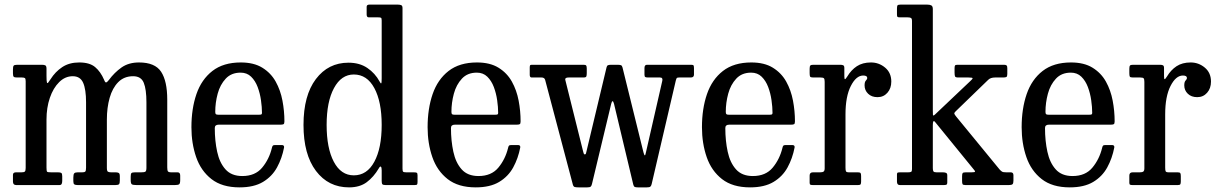

<svg xmlns="http://www.w3.org/2000/svg" viewBox="-20 -800 5274 830"><path d="M36 -15V-44Q36 -55 49 -55H72.5Q83.5 -55 87.2 -58.2Q91 -61.5 91 -74V-449Q91 -460 87.5 -462.5Q84 -465 74.5 -465H53.5Q43 -465 39.5 -468Q36 -471 36 -483V-499Q36 -512 39 -516Q42 -520 55 -520H161Q171.5 -520 176.2 -517.2Q181 -514.5 181 -503V-473Q181 -449.5 182.8 -443.8Q184.5 -438 188.5 -443.2Q192.5 -448.5 198.5 -457.5Q219 -490 249.2 -510Q279.5 -530 322.5 -530Q367.5 -530 391.2 -510Q415 -490 430 -455Q435 -441.5 439.8 -443.8Q444.5 -446 450.5 -454Q474.5 -486.5 505.2 -508.2Q536 -530 581 -530Q650 -530 676.5 -489.8Q703 -449.5 703 -369V-77Q703 -63.5 706 -59.2Q709 -55 721.5 -55H748Q759 -55 759 -41V-22Q759 -7 754.5 -3.5Q750 0 736 0H570Q555 0 550 -3.2Q545 -6.5 545 -22V-36Q545 -48 548 -51.5Q551 -55 563 -55H590Q604 -55 608.5 -58Q613 -61 613 -75V-358Q613 -413.5 601.5 -442Q590 -470.5 555.5 -470.5Q516.5 -470.5 491.2 -445Q466 -419.5 454 -377Q442 -334.5 442 -283V-74Q442 -60 447 -57.5Q452 -55 461 -55H481Q488 -55 493 -52.5Q498 -50 498 -38V-20Q498 -8 494.8 -4Q491.5 0 479 0H316Q305.5 0 301.2 -3Q297 -6 297 -17V-32Q297 -46.5 301 -50.8Q305 -55 315.5 -55H335Q345 -55 348.5 -58.2Q352 -61.5 352 -75V-358Q352 -413.5 339.5 -442Q327 -470.5 294.5 -470.5Q261.5 -470.5 235.8 -445Q210 -419.5 195.5 -377Q181 -334.5 181 -283V-76Q181 -60.5 183.5 -57.8Q186 -55 202 -55H231Q241.5 -55 245.2 -52.2Q249 -49.5 249 -38V-18Q249 -11 246.8 -5.5Q244.5 0 237 0H50Q36 0 36 -15Z M807.5 -250Q807.5 -330 829.2 -393.2Q851 -456.5 898.2 -493.2Q945.5 -530 1021 -530Q1077.5 -530 1114.2 -507.2Q1151 -484.5 1171.8 -447.2Q1192.5 -410 1201 -365Q1209.5 -320 1209.5 -275.5Q1209.5 -265.5 1205.8 -263.2Q1202 -261 1191.5 -261H925Q908.5 -261 908.5 -246.5Q908.5 -191.5 918.8 -144Q929 -96.5 954.8 -67.8Q980.5 -39 1027.5 -39Q1083 -39 1113.2 -75.2Q1143.5 -111.5 1155.5 -161Q1156.5 -166.5 1159 -169.8Q1161.5 -173 1169 -173H1198Q1209.5 -173 1208 -162.5Q1199 -115.5 1177.5 -76.2Q1156 -37 1116.8 -13.5Q1077.5 10 1015.5 10Q940 10 894.2 -25.8Q848.5 -61.5 828 -120.8Q807.5 -180 807.5 -250ZM924.5 -304H1098Q1107.5 -304 1110 -305.5Q1112.5 -307 1112.5 -312Q1112.5 -337 1108.2 -366.8Q1104 -396.5 1093.8 -423.8Q1083.5 -451 1065.5 -468.5Q1047.5 -486 1020 -486Q980 -486 955.8 -460Q931.5 -434 921 -395Q910.5 -356 910.5 -316.5Q910.5 -309 913 -306.5Q915.5 -304 924.5 -304Z M1292 -260Q1292 -387.5 1345.5 -458.2Q1399 -529 1486.5 -529Q1534.5 -529 1568 -506.2Q1601.5 -483.5 1621 -447.5Q1626 -438 1628 -439.8Q1630 -441.5 1630 -461.5V-711.5Q1630 -721.5 1627 -723.2Q1624 -725 1614 -725H1574Q1565 -725 1565 -737.5V-770.5Q1565 -780 1576.5 -780H1700.5Q1709.5 -780 1714.8 -777.5Q1720 -775 1720 -765V-71Q1720 -60 1723 -57.5Q1726 -55 1737.5 -55H1769Q1778 -55 1781.5 -53.2Q1785 -51.5 1785 -42V-14.5Q1785 -5 1783 -2.5Q1781 0 1772 0H1647Q1636 0 1633 -3.5Q1630 -7 1630 -18V-63.5Q1630 -76.5 1626.5 -79.5Q1623 -82.5 1617 -71.5Q1595.5 -35 1565.5 -12.5Q1535.5 10 1489 10Q1399.5 10 1345.8 -61.2Q1292 -132.5 1292 -260ZM1392 -260Q1392 -159.5 1423 -100.8Q1454 -42 1509.5 -42Q1566.5 -42 1598.2 -100.8Q1630 -159.5 1630 -260Q1630 -360.5 1598.2 -419.2Q1566.5 -478 1509.5 -478Q1455.5 -478 1423.8 -419.2Q1392 -360.5 1392 -260Z M1828.5 -250Q1828.5 -330 1850.2 -393.2Q1872 -456.5 1919.2 -493.2Q1966.5 -530 2042 -530Q2098.5 -530 2135.2 -507.2Q2172 -484.5 2192.8 -447.2Q2213.5 -410 2222 -365Q2230.5 -320 2230.5 -275.5Q2230.5 -265.5 2226.8 -263.2Q2223 -261 2212.5 -261H1946Q1929.5 -261 1929.5 -246.5Q1929.5 -191.5 1939.8 -144Q1950 -96.5 1975.8 -67.8Q2001.5 -39 2048.5 -39Q2104 -39 2134.2 -75.2Q2164.5 -111.5 2176.5 -161Q2177.5 -166.5 2180 -169.8Q2182.5 -173 2190 -173H2219Q2230.5 -173 2229 -162.5Q2220 -115.5 2198.5 -76.2Q2177 -37 2137.8 -13.5Q2098.5 10 2036.5 10Q1961 10 1915.2 -25.8Q1869.5 -61.5 1849 -120.8Q1828.5 -180 1828.5 -250ZM1945.5 -304H2119Q2128.5 -304 2131 -305.5Q2133.5 -307 2133.5 -312Q2133.5 -337 2129.2 -366.8Q2125 -396.5 2114.8 -423.8Q2104.5 -451 2086.5 -468.5Q2068.5 -486 2041 -486Q2001 -486 1976.8 -460Q1952.5 -434 1942 -395Q1931.5 -356 1931.5 -316.5Q1931.5 -309 1934 -306.5Q1936.5 -304 1945.5 -304Z M2515.5 -146.5 2602 -508.5Q2603.5 -516 2608.2 -518Q2613 -520 2622.5 -520H2649Q2659.5 -520 2664.2 -518.2Q2669 -516.5 2671 -508.5L2761.5 -142Q2765 -128.5 2767.5 -128.5Q2769.5 -128.5 2770.2 -132.8Q2771 -137 2772.5 -142L2843 -450.5Q2846.5 -465 2833 -465H2782Q2773 -465 2769.5 -467Q2766 -469 2766 -477.5V-506Q2766 -520 2777 -520H2968.5Q2977 -520 2978.5 -516.5Q2980 -513 2980 -504.5V-477.5Q2980 -465 2966 -465H2916.5Q2908.5 -465 2906.2 -463.2Q2904 -461.5 2901.5 -452L2797 -4Q2795 4 2791.2 7Q2787.5 10 2776 10H2737.5Q2727.5 10 2723.5 7.8Q2719.5 5.5 2717.5 -2.5L2634.5 -350.5Q2631.5 -362.5 2628 -362.5Q2625 -362.5 2622 -350.5L2539 -4.5Q2537 4 2533.2 7Q2529.5 10 2518 10H2481.5Q2470.5 10 2464.8 8.5Q2459 7 2456.5 -1.5L2336.5 -455Q2333.5 -465 2321 -465H2278Q2270 -465 2270 -477V-507.5Q2270 -513.5 2271.2 -516.8Q2272.5 -520 2278.5 -520H2502.5Q2511.5 -520 2514 -516.8Q2516.5 -513.5 2516.5 -504V-484Q2516.5 -473.5 2514.5 -469.2Q2512.5 -465 2502 -465H2438Q2422 -465 2423.5 -455.5L2500.5 -146.5Q2502 -141.5 2503.2 -137Q2504.5 -132.5 2508 -132.5Q2512 -132.5 2513 -136.5Q2514 -140.5 2515.5 -146.5Z M3014.5 -250Q3014.5 -330 3036.2 -393.2Q3058 -456.5 3105.2 -493.2Q3152.5 -530 3228 -530Q3284.5 -530 3321.2 -507.2Q3358 -484.5 3378.8 -447.2Q3399.5 -410 3408 -365Q3416.5 -320 3416.5 -275.5Q3416.5 -265.5 3412.8 -263.2Q3409 -261 3398.5 -261H3132Q3115.5 -261 3115.5 -246.5Q3115.5 -191.5 3125.8 -144Q3136 -96.5 3161.8 -67.8Q3187.5 -39 3234.5 -39Q3290 -39 3320.2 -75.2Q3350.5 -111.5 3362.5 -161Q3363.5 -166.5 3366 -169.8Q3368.5 -173 3376 -173H3405Q3416.5 -173 3415 -162.5Q3406 -115.5 3384.5 -76.2Q3363 -37 3323.8 -13.5Q3284.5 10 3222.5 10Q3147 10 3101.2 -25.8Q3055.5 -61.5 3035 -120.8Q3014.5 -180 3014.5 -250ZM3131.5 -304H3305Q3314.5 -304 3317 -305.5Q3319.5 -307 3319.5 -312Q3319.5 -337 3315.2 -366.8Q3311 -396.5 3300.8 -423.8Q3290.5 -451 3272.5 -468.5Q3254.5 -486 3227 -486Q3187 -486 3162.8 -460Q3138.5 -434 3128 -395Q3117.5 -356 3117.5 -316.5Q3117.5 -309 3120 -306.5Q3122.5 -304 3131.5 -304Z M3545 -446Q3545 -458 3541.8 -461.5Q3538.5 -465 3527 -465H3495Q3484 -465 3482 -469Q3480 -473 3480 -484V-502.5Q3480 -513 3482.8 -516.5Q3485.5 -520 3496 -520H3612Q3620.5 -520 3625.2 -517.8Q3630 -515.5 3630 -506V-471Q3630 -458.5 3632.5 -457.8Q3635 -457 3642.5 -469Q3659.5 -497.5 3684.2 -513.8Q3709 -530 3745 -530Q3779.5 -530 3806.2 -507.8Q3833 -485.5 3833 -447.5Q3833 -418 3816.2 -399Q3799.5 -380 3773.5 -380Q3748 -380 3732.8 -394.8Q3717.5 -409.5 3717.5 -431Q3717.5 -446 3723.2 -451.8Q3729 -457.5 3729 -463Q3729 -473.5 3711.5 -473.5Q3681 -473.5 3658 -428.2Q3635 -383 3635 -305.5V-75.5Q3635 -64 3637 -59.5Q3639 -55 3651 -55H3689.5Q3698.5 -55 3700.5 -51.2Q3702.5 -47.5 3702.5 -38V-15.5Q3702.5 -6.5 3700.2 -3.2Q3698 0 3689.5 0H3494Q3487 0 3483.5 -1.5Q3480 -3 3480 -9.5V-41Q3480 -55 3494 -55H3524.5Q3535.5 -55 3540.2 -58.2Q3545 -61.5 3545 -72.5Z M3903 -725H3870.5Q3861.5 -725 3859.5 -727.2Q3857.5 -729.5 3857.5 -738V-762Q3857.5 -772.5 3859.5 -776.2Q3861.5 -780 3872 -780H3989Q4000 -780 4006.2 -776.5Q4012.5 -773 4012.5 -760.5V-324Q4012.5 -310.5 4013 -303.8Q4013.5 -297 4022 -305L4174.5 -449.5Q4184 -458 4184.5 -461.5Q4185 -465 4167 -465H4123Q4111 -465 4108.8 -469.2Q4106.5 -473.5 4106.5 -486V-505Q4106.5 -513.5 4108.5 -516.8Q4110.5 -520 4119 -520H4320Q4328.5 -520 4331.5 -517Q4334.5 -514 4334.5 -505V-480Q4334.5 -469.5 4330.5 -467.2Q4326.5 -465 4316 -465H4282Q4262 -465 4252 -455L4111 -318.5Q4104.5 -312.5 4105.5 -308.5Q4106.5 -304.5 4114 -295.5L4301.5 -67Q4307.5 -60.5 4312.2 -57.8Q4317 -55 4331 -55H4349.5Q4361 -55 4361 -42.5V-19Q4361 -7 4356.8 -3.5Q4352.5 0 4341.5 0H4153.5Q4143 0 4141 -4Q4139 -8 4139 -19V-37.5Q4139 -48.5 4141.5 -51.8Q4144 -55 4154.5 -55H4179Q4195.5 -55 4195.2 -58.2Q4195 -61.5 4189 -68L4022 -273Q4012.5 -284.5 4012.5 -259V-73Q4012.5 -63 4015.2 -59Q4018 -55 4029 -55H4056.5Q4064 -55 4069.5 -52.8Q4075 -50.5 4075 -42V-11Q4075 -3.5 4071.5 -1.8Q4068 0 4060.5 0H3870Q3857.5 0 3857.5 -15V-46Q3857.5 -52.5 3860.8 -53.8Q3864 -55 3871 -55H3905Q3915 -55 3918.8 -57.2Q3922.5 -59.5 3922.5 -69V-709Q3922.5 -720 3917.8 -722.5Q3913 -725 3903 -725Z M4396.5 -250Q4396.5 -330 4418.2 -393.2Q4440 -456.5 4487.2 -493.2Q4534.5 -530 4610 -530Q4666.5 -530 4703.2 -507.2Q4740 -484.5 4760.8 -447.2Q4781.5 -410 4790 -365Q4798.5 -320 4798.5 -275.5Q4798.5 -265.5 4794.8 -263.2Q4791 -261 4780.5 -261H4514Q4497.5 -261 4497.5 -246.5Q4497.5 -191.5 4507.8 -144Q4518 -96.5 4543.8 -67.8Q4569.5 -39 4616.5 -39Q4672 -39 4702.2 -75.2Q4732.5 -111.5 4744.5 -161Q4745.5 -166.5 4748 -169.8Q4750.5 -173 4758 -173H4787Q4798.5 -173 4797 -162.5Q4788 -115.5 4766.5 -76.2Q4745 -37 4705.8 -13.5Q4666.5 10 4604.5 10Q4529 10 4483.2 -25.8Q4437.5 -61.5 4417 -120.8Q4396.5 -180 4396.5 -250ZM4513.5 -304H4687Q4696.5 -304 4699 -305.5Q4701.5 -307 4701.5 -312Q4701.5 -337 4697.2 -366.8Q4693 -396.5 4682.8 -423.8Q4672.5 -451 4654.5 -468.5Q4636.5 -486 4609 -486Q4569 -486 4544.8 -460Q4520.5 -434 4510 -395Q4499.5 -356 4499.5 -316.5Q4499.5 -309 4502 -306.5Q4504.5 -304 4513.5 -304Z M4927 -446Q4927 -458 4923.8 -461.5Q4920.5 -465 4909 -465H4877Q4866 -465 4864 -469Q4862 -473 4862 -484V-502.5Q4862 -513 4864.8 -516.5Q4867.5 -520 4878 -520H4994Q5002.5 -520 5007.2 -517.8Q5012 -515.5 5012 -506V-471Q5012 -458.5 5014.5 -457.8Q5017 -457 5024.5 -469Q5041.5 -497.5 5066.2 -513.8Q5091 -530 5127 -530Q5161.5 -530 5188.2 -507.8Q5215 -485.5 5215 -447.5Q5215 -418 5198.2 -399Q5181.5 -380 5155.5 -380Q5130 -380 5114.8 -394.8Q5099.5 -409.5 5099.5 -431Q5099.5 -446 5105.2 -451.8Q5111 -457.5 5111 -463Q5111 -473.5 5093.5 -473.5Q5063 -473.5 5040 -428.2Q5017 -383 5017 -305.5V-75.5Q5017 -64 5019 -59.5Q5021 -55 5033 -55H5071.5Q5080.5 -55 5082.5 -51.2Q5084.5 -47.5 5084.5 -38V-15.5Q5084.5 -6.5 5082.2 -3.2Q5080 0 5071.5 0H4876Q4869 0 4865.5 -1.5Q4862 -3 4862 -9.5V-41Q4862 -55 4876 -55H4906.5Q4917.5 -55 4922.2 -58.2Q4927 -61.5 4927 -72.5Z"/></svg>

Font: Besley* Narrow
Style: Regular
Weight: 400
Width: 4
Designer: Owen Earl
Foundry: indestructible type*
Version: Version 3.000; ttfautohint (v1.8.3)